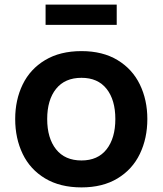

<svg xmlns="http://www.w3.org/2000/svg" viewBox="-20 -797 706 834"><path d="M46 0ZM46 -280Q46 -363 78.5 -430Q111 -497 176 -536Q241 -575 334 -575Q426 -575 490.5 -536Q555 -497 587.5 -430Q620 -363 620 -280Q620 -196 587.5 -128.5Q555 -61 490.5 -22Q426 17 334 17Q241 17 176 -22Q111 -61 78.5 -128.5Q46 -196 46 -280ZM481 -280Q481 -363 443 -411Q405 -459 334 -459Q262 -459 223.5 -411Q185 -363 185 -280Q185 -197 223.5 -148.5Q262 -100 334 -100Q405 -100 443 -148.5Q481 -197 481 -280ZM178 -777H487V-689H178Z"/></svg>

Font: Biryani
Style: Bold
Weight: 700
Designer: Dan Reynolds and Mathieu Reguer
Foundry: Dan Reynolds and Mathieu Reguer
Version: Version 1.004; ttfautohint (v1.1) -l 5 -r 5 -G 72 -x 0 -D la